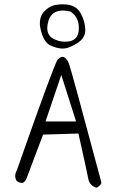

<svg xmlns="http://www.w3.org/2000/svg" viewBox="-20 -839 540 875"><path d="M187.5 -285.6 259.3 -497.6 326.7 -285.6ZM434.1 6.3Q439.9 1 440.9 -2Q441.9 -4.9 441.9 -7.3Q441.9 -9.8 440.4 -13.7Q304.7 -521.5 294.4 -548.3Q285.6 -571.8 270.5 -579.1Q268.1 -580.1 265.4 -580.1Q262.7 -580.1 259.8 -579.6Q252.4 -577.1 241.7 -566.4Q233.4 -552.2 193.1 -444.3Q152.8 -336.4 57.1 -64Q49.3 -49.3 49.3 -37.1Q49.3 -25.4 56.2 -14.2Q69.8 -5.4 79.6 -5.4Q83.5 -5.4 85.9 -6.8Q96.2 -12.7 103 -31.2L176.3 -225.6L337.4 -230.5Q374 -67.9 381.8 -26.9Q384.8 -8.3 396 2.9Q404.3 11.2 418 16.1Q426.3 15.1 433.1 6.8ZM339.4 -710.4Q339.4 -679.7 323.7 -664.1Q311.5 -652.3 292 -649.9Q284.2 -648.9 276.9 -648.9Q246.1 -648.9 220.2 -664.1Q214.4 -667.5 210 -671.9Q195.3 -686.5 195.3 -710.9Q195.3 -725.6 200.7 -743.7Q206.1 -761.7 217.3 -772.9Q235.4 -791 266.6 -791Q280.8 -791 300.3 -786.6Q309.6 -780.8 315.4 -774.9Q339.4 -751 339.4 -710.4ZM203.6 -805.2Q169.9 -783.2 163.6 -752.4Q161.6 -742.7 161.6 -732.4Q161.6 -722.2 164.1 -710Q177.7 -646 210.9 -631.3Q241.7 -617.7 265.1 -617.7Q295.9 -617.7 336.9 -645.5Q368.7 -667.5 368.7 -702.1Q368.7 -703.1 368.7 -703.6Q367.7 -743.2 346.2 -780.8Q326.2 -815.4 279.8 -818.8Q271.5 -819.3 263.7 -819.3Q226.1 -819.3 203.6 -805.2Z"/></svg>

Font: NaikaiFont
Style: ExtraLight
Weight: 200
Version: Version 1.89